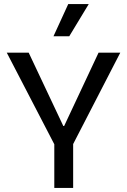

<svg xmlns="http://www.w3.org/2000/svg" viewBox="-20 -917 621 937"><path d="M245 0V-213L13 -660H120L289 -302H293L461 -660H567L337 -214V0ZM318 -740H241L313 -897H413Z"/></svg>

Font: Bricolage Grotesque 12pt
Style: Regular
Weight: 400
Designer: Mathieu Triay
Foundry: Atelier Triay
Version: Version 1.001; ttfautohint (v1.8.4.7-5d5b);gftools[0.9.33.de